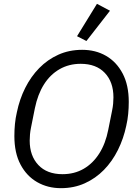

<svg xmlns="http://www.w3.org/2000/svg" viewBox="-20 -970 719 1002"><path d="M298 12Q229 12 174 -19.5Q119 -51 87 -111.5Q55 -172 55 -260Q55 -292 58 -323Q61 -354 68 -384Q82 -452 111.5 -511Q141 -570 184.5 -614.5Q228 -659 284.5 -684.5Q341 -710 409 -710Q479 -710 533.5 -678.5Q588 -647 620 -586.5Q652 -526 652 -438Q652 -407 649 -375.5Q646 -344 639 -314Q625 -247 595.5 -187.5Q566 -128 522.5 -83.5Q479 -39 422.5 -13.5Q366 12 298 12ZM306 -61Q368 -61 416.5 -89Q465 -117 498 -169Q531 -221 545 -293L565 -393Q569 -412 570.5 -429.5Q572 -447 572 -462Q572 -542 527 -589.5Q482 -637 401 -637Q340 -637 291 -609Q242 -581 209.5 -529.5Q177 -478 162 -405L142 -305Q138 -286 136.5 -268.5Q135 -251 135 -236Q135 -157 180 -109Q225 -61 306 -61ZM554 -914 431 -756 382 -781 486 -950Z"/></svg>

Font: IBM Plex Sans
Style: Italic
Weight: 400
Italic angle: -11.31°
Designer: Mike Abbink, Paul van der Laan, Pieter van Rosmalen
Foundry: Bold Monday
Version: Version 3.201